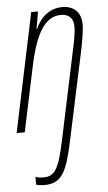

<svg xmlns="http://www.w3.org/2000/svg" viewBox="-55 -574 478 850"><g transform="rotate(-5 184.0 -149.0)"><path d="M108 240C186 240 209 189 238 52L320 -332C328 -372 338 -423 338 -453C338 -510 304 -538 254 -538C202 -538 159 -506 135 -451H133L146 -528H116L5 0H41L102 -289C132 -431 174 -504 246 -504C280 -504 301 -485 301 -448C301 -416 292 -375 284 -338L202 50C176 172 158 206 107 206C92 206 81 204 71 200V235C79 238 92 240 108 240Z"/></g></svg>

Font: Noto Sans ExtraCondensed ExtraLight
Style: Italic
Weight: 200
Width: 2
Italic angle: -12°
Designer: Monotype Design Team
Foundry: Monotype Imaging Inc.
Version: Version 2.013